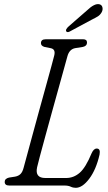

<svg xmlns="http://www.w3.org/2000/svg" viewBox="-20 -888 517 919"><path d="M287.5 0H24Q2.5 0 2.5 -17.5Q2.5 -33 23 -38L52 -42.5Q68.5 -45.5 78.2 -55.2Q88 -65 93 -85Q97 -99.5 108.2 -141Q119.5 -182.5 135 -239.8Q150.5 -297 167.5 -358.8Q184.5 -420.5 200 -476.5Q215.5 -532.5 226.2 -571.8Q237 -611 239.5 -622Q247 -651.5 224.5 -657L192.5 -663.5Q176 -668.5 176 -681.5Q176 -700 198.5 -700H378.5Q396.5 -700 396.5 -684Q396.5 -668 377 -663.5L339.5 -657.5Q311.5 -652 302.5 -618Q299 -605.5 288 -565.5Q277 -525.5 261.5 -469.8Q246 -414 229 -352.8Q212 -291.5 196.8 -235.5Q181.5 -179.5 170.8 -139.5Q160 -99.5 157.5 -87Q146.5 -36 197 -36H296.5Q332.5 -36 361.2 -60.8Q390 -85.5 418.5 -154.5Q428.5 -177 443 -177Q462 -177 456.5 -148Q440 -76 407.2 -32.5Q374.5 11 342.5 11Q329.5 11 318.2 5.5Q307 0 287.5 0ZM395 -837Q433 -873.5 456 -867.5Q467.5 -864.5 470.2 -853Q473 -841.5 467 -830Q459.5 -816.5 448.2 -809.5Q437 -802.5 419.5 -794L312.5 -736.5Q300.5 -731 296.5 -739Q294.5 -743.5 297.5 -748.5Q300.5 -753.5 305 -758.5Z"/></svg>

Font: Fraunces 144pt SuperSoft Light
Style: Italic
Weight: 300
Italic angle: -16°
Version: Version 1.000;[b76b70a41]